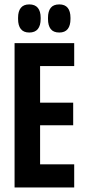

<svg xmlns="http://www.w3.org/2000/svg" viewBox="-20 -830 376 850"><path d="M44.5 0V-639H157.5V0ZM117.5 0V-102.5H308.5V0ZM120 -275.5V-375.5H304V-275.5ZM117 -537.5V-639H308.5V-537.5ZM109.5 -686Q84.5 -686 72.2 -701.5Q60 -717 60 -746V-751.5Q60 -780 72.2 -795.2Q84.5 -810.5 109.5 -810.5Q135 -810.5 147.5 -795.2Q160 -780 160 -751.5V-746Q160 -717 147.5 -701.5Q135 -686 109.5 -686ZM242.5 -686Q216.5 -686 204.5 -701.5Q192.5 -717 192.5 -746V-751.5Q192.5 -780 204.5 -795.2Q216.5 -810.5 242.5 -810.5Q267.5 -810.5 279.8 -795.2Q292 -780 292 -751.5V-746Q292 -717 279.8 -701.5Q267.5 -686 242.5 -686Z"/></svg>

Font: Anek Tamil Condensed SemiBold
Style: Regular
Weight: 600
Width: 3
Designer: Aadarsh Rajan (Tamil), Yesha Goshar (Latin)
Foundry: Ek Type
Version: Version 1.003